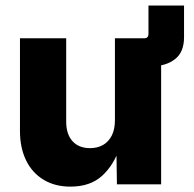

<svg xmlns="http://www.w3.org/2000/svg" viewBox="-20 -676 713 704"><path d="M473.1 -433.6V-535.6H508.8Q524.4 -535.6 524.4 -551.8V-655.8H654.8V-539.1Q654.8 -484.9 621.8 -459.2Q588.9 -433.6 539.1 -433.6ZM238.3 8.3Q181.6 8.3 139.9 -16.8Q98.1 -42 75.7 -87.9Q53.2 -133.8 53.2 -196.3V-535.6H222.7V-230Q222.7 -184.1 245.8 -158.4Q269 -132.8 310.1 -132.8Q337.4 -132.8 357.9 -144.5Q378.4 -156.2 389.9 -179.2Q401.4 -202.1 401.4 -234.9V-535.6H570.8V0H408.7L406.7 -137.7H419.9Q398.4 -71.8 354.7 -31.7Q311 8.3 238.3 8.3Z"/></svg>

Font: Inter 20pt ExtraBold
Style: Regular
Weight: 800
Version: Version 4.001;git-66647c0bb